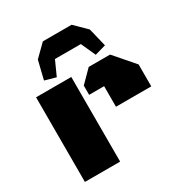

<svg xmlns="http://www.w3.org/2000/svg" viewBox="-176 -888 966 1019"><g transform="rotate(-30 307.5 -379.0)"><path d="M50.8 0V-518.6H266.6V0ZM393.1 -263.2V-389.2H301.3V-445.8L373.5 -518.6H504.4L609.4 -397.5V-263.2ZM199.2 -555.7 131.8 -574.7 159.2 -687.5 230.5 -757.8H406.7L478 -687.5L505.4 -574.7L438 -555.7L397.9 -644.5H239.3Z"/></g></svg>

Font: Black Ops One
Style: Regular
Weight: 400
Designer: James Grieshaber, Eben Sorkin
Foundry: Sorkin Type Co.
Version: Version 1.004; ttfautohint (v1.8.4.7-5d5b)